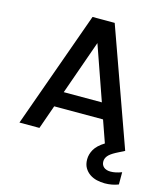

<svg xmlns="http://www.w3.org/2000/svg" viewBox="-130 -795 957 1105"><g transform="rotate(15 348.5 -242.5)"><path d="M415 -696 664 0 615 25Q583 42 570.5 57.5Q558 73 558 91Q558 112 572.5 124.5Q587 137 613 137Q643 137 679 123V196Q662 203 641 207Q620 211 598 211Q574 211 550.5 205.5Q527 200 508 187Q489 174 477 153.5Q465 133 465 103Q465 73 481.5 44Q498 15 540 -11L494 -142H203L153 0H34L283 -696ZM349 -558 235 -235H462Z"/></g></svg>

Font: SVN-Poppins Medium
Style: Regular
Weight: 500
Designer: Ninad Kale (Devanagari), Jonny Pinhorn (Latin)
Foundry: Indian Type Foundry
Version: Version 3.002 2017; ttfautohint (v1.8.3)